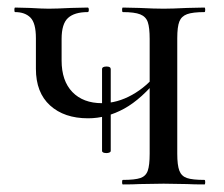

<svg xmlns="http://www.w3.org/2000/svg" viewBox="-20 -488 593 508"><path d="M262 -312Q273 -312 273 -305V-89Q273 -86 269.5 -84.5Q266 -83 262 -83Q250 -83 250 -89V-305Q250 -312 262 -312ZM75 -306V-387Q75 -427 60.5 -441.5Q46 -456 20 -456Q18 -456 18 -462Q18 -468 20 -468L59 -467Q93 -465 109 -465Q128 -465 168 -467L212 -468Q215 -468 215 -462Q215 -456 212 -456Q177 -456 160 -440.5Q143 -425 143 -385V-328Q143 -274 171.5 -244.5Q200 -215 250 -215Q290 -215 329.5 -237Q369 -259 398 -297L402 -285Q355 -226 308.5 -200.5Q262 -175 213 -175Q150 -175 112.5 -209Q75 -243 75 -306ZM305 -12Q337 -12 351.5 -17Q366 -22 371 -36.5Q376 -51 376 -81V-385Q376 -415 371 -429.5Q366 -444 351 -450Q336 -456 305 -456Q303 -456 303 -462Q303 -468 305 -468L349 -467Q389 -465 413 -465Q435 -465 475 -467L521 -468Q523 -468 523 -462Q523 -456 521 -456Q490 -456 475 -450.5Q460 -445 454.5 -431Q449 -417 449 -387V-81Q449 -51 454.5 -36.5Q460 -22 474.5 -17Q489 -12 521 -12Q523 -12 523 -6Q523 0 521 0Q492 0 475 -1L413 -2L349 -1Q333 0 305 0Q303 0 303 -6Q303 -12 305 -12Z"/></svg>

Font: Cormorant Unicase Medium
Style: Regular
Weight: 500
Designer: Christian Thalmann (Catharsis Fonts)
Foundry: Catharsis Fonts
Version: Version 4.000